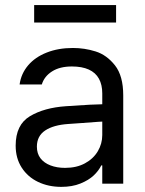

<svg xmlns="http://www.w3.org/2000/svg" viewBox="-20 -727 575 760"><path d="M306.6 -240.2C357.4 -244.1 385.7 -246.1 391.6 -246.1L390.6 -314.5L335 -312.5C279 -309.2 247.7 -307.3 241.2 -306.6C183.9 -302.7 136.4 -289.6 98.6 -267.1C60.9 -244.6 42 -205.7 42 -150.4C42 -117.2 50 -88.2 65.9 -63.5C81.9 -38.7 103.5 -19.9 130.9 -6.8C158.2 6.2 188.8 12.7 222.7 12.7C251.3 12.7 276.5 8.3 298.3 -0.5C320.1 -9.3 337.7 -20 351.1 -32.7C364.4 -45.4 374.3 -58.6 380.9 -72.3H384.8V0H467.8V-349.6C467.8 -401 456.9 -440.6 435.1 -468.3C413.2 -495.9 387.7 -514.3 358.4 -523.4C329.1 -532.6 299.2 -537.1 268.6 -537.1C230.1 -537.1 195.6 -531.1 165 -519C134.4 -507 109.9 -490.1 91.3 -468.3C72.8 -446.5 61.5 -421.2 57.6 -392.6H145.5C152 -414.1 165.5 -431.3 186 -444.3C206.5 -457.4 232.7 -463.9 264.6 -463.9C291.3 -463.9 313.6 -459.8 331.5 -451.7C349.4 -443.5 362.8 -431.5 371.6 -415.5C380.4 -399.6 384.8 -380.2 384.8 -357.4V-192.4C384.8 -169.6 378.9 -148.3 367.2 -128.4C355.5 -108.6 338.5 -92.6 316.4 -80.6C294.3 -68.5 267.9 -62.5 237.3 -62.5C215.8 -62.5 196.6 -65.8 179.7 -72.3C162.8 -78.8 149.6 -88.2 140.1 -100.6C130.7 -113 126 -128.3 126 -146.5C126 -174.5 136.9 -195.8 158.7 -210.4C180.5 -225.1 211.3 -233.7 251 -236.3ZM439.5 -637.7V-707H115.2V-637.7Z"/></svg>

Font: Pretendard Variable
Style: Regular
Weight: 400
Designer: Base glyphs from Inter by Rasmus Andersson; Hangeul glyphs from Noto Sans CJK(Source Han Sans) by Jang Soo-young and Kan
Foundry: Kil Hyung-jin
Version: Version 1.309;Glyphs 3.2 (3225)